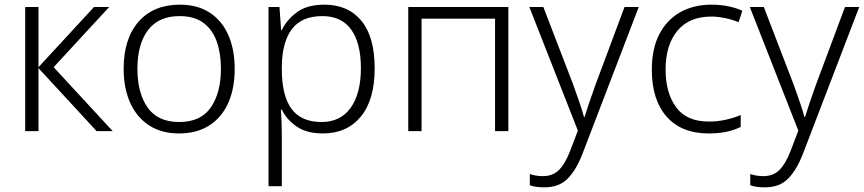

<svg xmlns="http://www.w3.org/2000/svg" viewBox="-20 -562 3703 823"><path d="M383 -532H448L210 -274L463 0H394L145 -270V0H88V-532H145V-274Z M986 -267Q986 -183 958.5 -121Q931 -59 877.5 -24.5Q824 10 747 10Q673 10 620 -24Q567 -58 538.5 -120.5Q510 -183 510 -267Q510 -396 574 -469Q638 -542 751 -542Q827 -542 879.5 -507.5Q932 -473 959 -411Q986 -349 986 -267ZM569 -267Q569 -164 612.5 -101.5Q656 -39 748 -39Q841 -39 884 -102Q927 -165 927 -267Q927 -333 909 -384Q891 -435 852 -464Q813 -493 750 -493Q660 -493 614.5 -433Q569 -373 569 -267Z M1370 -542Q1472 -542 1529 -473Q1586 -404 1586 -269Q1586 -134 1526.5 -62Q1467 10 1364 10Q1294 10 1251 -20Q1208 -50 1188 -92H1184Q1186 -67 1187 -37.5Q1188 -8 1188 17V236H1131V-532H1178L1185 -433H1188Q1208 -476 1252 -509Q1296 -542 1370 -542ZM1362 -493Q1273 -493 1231 -437Q1189 -381 1188 -276V-266Q1188 -152 1229.5 -95.5Q1271 -39 1358 -39Q1440 -39 1483.5 -100.5Q1527 -162 1527 -270Q1527 -377 1485.5 -435Q1444 -493 1362 -493Z M2159 -532V0H2102V-482H1787V0H1730V-532Z M2249 -532H2309L2436 -202Q2452 -157 2464 -122.5Q2476 -88 2483 -61H2486Q2501 -111 2533 -200L2657 -532H2718L2478 94Q2451 165 2414 203Q2377 241 2314 241Q2295 241 2279.5 239Q2264 237 2251 232V184Q2263 188 2277 190.5Q2291 193 2307 193Q2349 193 2375.5 167Q2402 141 2423 87L2457 -2Z M3018 10Q2901 10 2837.5 -62Q2774 -134 2774 -263Q2774 -353 2806 -415Q2838 -477 2895.5 -509.5Q2953 -542 3030 -542Q3068 -542 3102 -535Q3136 -528 3162 -516L3146 -467Q3119 -478 3088 -484.5Q3057 -491 3029 -491Q2934 -491 2883.5 -430Q2833 -369 2833 -264Q2833 -164 2878 -102.5Q2923 -41 3018 -41Q3057 -41 3092 -49Q3127 -57 3155 -69V-18Q3129 -5 3095.5 2.5Q3062 10 3018 10Z M3194 -532H3254L3381 -202Q3397 -157 3409 -122.5Q3421 -88 3428 -61H3431Q3446 -111 3478 -200L3602 -532H3663L3423 94Q3396 165 3359 203Q3322 241 3259 241Q3240 241 3224.5 239Q3209 237 3196 232V184Q3208 188 3222 190.5Q3236 193 3252 193Q3294 193 3320.5 167Q3347 141 3368 87L3402 -2Z"/></svg>

Font: Noto Sans Light
Style: Regular
Weight: 300
Designer: Monotype Design Team
Foundry: Monotype Imaging Inc.
Version: Version 2.007